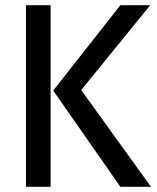

<svg xmlns="http://www.w3.org/2000/svg" viewBox="-20 -720 606 740"><path d="M444 0 185 -371 444 -700H559L293 -373L562 0ZM80 0V-700H175V0Z"/></svg>

Font: Cabin Resolve
Style: Regular-Resolve
Weight: 400
Designer: Pablo Impallari
Foundry: Pablo Impallari. http://www.impallari.com Igino Marini. http://www.ikern.com
Version: Version 3.001